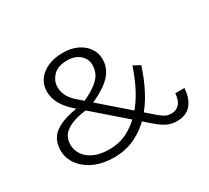

<svg xmlns="http://www.w3.org/2000/svg" viewBox="-127 -834 1144 1052"><g transform="rotate(-30 444.5 -308.0)"><path d="M721.5 11Q688.5 11 659.8 -2.8Q631 -16.5 597 -46.5L263.5 -336.5Q225.5 -369.5 204.8 -407.2Q184 -445 184 -485.5Q184 -527 206.5 -559Q229 -591 269.8 -609Q310.5 -627 365.5 -627Q416 -627 454.8 -608.8Q493.5 -590.5 515.5 -559Q537.5 -527.5 537.5 -487.5Q537.5 -451.5 520.8 -420Q504 -388.5 466 -359.8Q428 -331 363.5 -303L330 -335.5Q391.5 -363.5 422.2 -388.8Q453 -414 463.2 -438.2Q473.5 -462.5 473.5 -487.5Q473.5 -526.5 443.8 -552.8Q414 -579 365.5 -579Q306 -579 276.2 -548.2Q246.5 -517.5 246.5 -477.5Q246.5 -448.5 260.2 -421.5Q274 -394.5 307 -366L642.5 -74Q664 -56 679.8 -48.2Q695.5 -40.5 718.5 -40.5Q744.5 -40.5 764.8 -60Q785 -79.5 789 -126.5H846.5Q842.5 -60.5 811 -24.8Q779.5 11 721.5 11ZM322.5 11Q271 11 228 -2.8Q185 -16.5 153.5 -41.2Q122 -66 104.8 -98.5Q87.5 -131 87.5 -168.5Q87.5 -244.5 147.5 -282.2Q207.5 -320 324.5 -330L334.5 -293Q241 -283 195.5 -253.5Q150 -224 150 -169.5Q150 -134.5 169.8 -105.2Q189.5 -76 228.2 -58.2Q267 -40.5 323.5 -40.5Q387 -40.5 439.2 -67.2Q491.5 -94 533.8 -140.5Q576 -187 607.8 -247.5Q639.5 -308 661.5 -376L704.5 -353Q681 -279 646.5 -213Q612 -147 565.2 -96.8Q518.5 -46.5 458.2 -17.8Q398 11 322.5 11Z"/></g></svg>

Font: Karla Light
Style: Regular
Weight: 300
Designer: Jonathan Pinhorn
Version: Version 2.004;gftools[0.9.33]